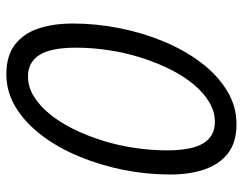

<svg xmlns="http://www.w3.org/2000/svg" viewBox="-100 -649 764 604"><g transform="rotate(90 282.0 -347.0)"><path d="M213 15Q156 15 121 -11.5Q86 -38 70 -85Q54 -132 54 -194Q54 -267 68.5 -340.5Q83 -414 110.5 -480Q138 -546 177 -597.5Q216 -649 265 -679Q314 -709 371 -709Q428 -709 462.5 -682Q497 -655 513 -608.5Q529 -562 529 -500Q529 -427 514.5 -354Q500 -281 472.5 -214.5Q445 -148 406 -96.5Q367 -45 318.5 -15Q270 15 213 15ZM220 -53Q253 -53 282.5 -71Q312 -89 338 -120.5Q364 -152 385 -194Q406 -236 421.5 -285Q437 -334 445 -386.5Q453 -439 453 -490Q453 -569 430.5 -605Q408 -641 364 -641Q331 -641 301 -623Q271 -605 245 -573.5Q219 -542 198 -500Q177 -458 161.5 -409Q146 -360 138 -308Q130 -256 130 -204Q130 -125 153 -89Q176 -53 220 -53Z"/></g></svg>

Font: Ubuntu Sans
Style: Italic
Weight: 400
Italic angle: -13.5°
Designer: Dalton Maag Ltd
Foundry: Dalton Maag Ltd
Version: Version 1.006